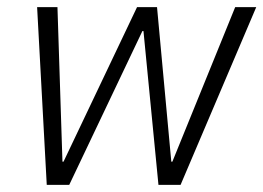

<svg xmlns="http://www.w3.org/2000/svg" viewBox="-20 -518 738 538"><path d="M84 -498H141L155 -65H158L364 -498H420L460 -65H463L639 -498H698L486 0H424L382 -431H379L174 0H111Z"/></svg>

Font: Chakra Petch Light
Style: Italic
Weight: 300
Italic angle: -10°
Designer: Katatrad Aksorn Co.,Ltd.
Foundry: Cadson Demak Co.,Ltd.
Version: Version 1.000; ttfautohint (v1.6)